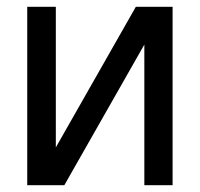

<svg xmlns="http://www.w3.org/2000/svg" viewBox="-20 -544 587 564"><path d="M60 -524H144V-111L379 -524H487V0H404V-413L169 0H60Z"/></svg>

Font: Autonym
Style: Regular
Weight: 500
Version: Version 1.0.20131126